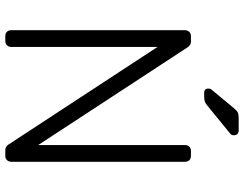

<svg xmlns="http://www.w3.org/2000/svg" viewBox="-118 -802 920 724"><g transform="rotate(90 342.0 -440.0)"><path d="M116 0Q106 0 100 -6Q94 -12 94 -22V-677Q94 -687 100 -693.5Q106 -700 116 -700H137Q150 -700 158 -688L527 -124V-677Q527 -687 533 -693.5Q539 -700 549 -700H567Q578 -700 584 -694Q590 -688 590 -677V-23Q590 -13 584 -6.5Q578 0 568 0H546Q533 0 525 -12L157 -574V-22Q157 -12 150.5 -6Q144 0 134 0ZM330 -750Q314 -750 314 -766Q314 -774 319 -779L388 -862Q397 -873 404 -876.5Q411 -880 425 -880H471Q490 -880 490 -861Q490 -854 485 -849L376 -760Q368 -754 362 -752Q356 -750 345 -750Z"/></g></svg>

Font: Rubik AZ
Style: Regular
Weight: 300
Designer: Hubert and Fischer
Foundry: Hubert & Fischer
Version: Version 2.000